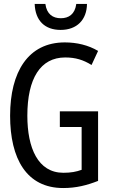

<svg xmlns="http://www.w3.org/2000/svg" viewBox="-20 -939 570 969"><path d="M286 -788C368 -788 418 -839 419 -919H365C358 -867 327 -847 287 -847C247 -847 216 -867 209 -919H155C158 -835 206 -788 286 -788ZM299 10C365 10 419 -4 475 -26V-377H282V-298H392V-82C365 -72 337 -67 300 -67C171 -67 118 -193 118 -355C118 -543 184 -649 309 -649C361 -649 400 -637 442 -611L475 -682C426 -711 368 -725 307 -725C122 -725 31 -576 31 -355C31 -138 114 10 299 10Z"/></svg>

Font: Noto Sans Mono Condensed
Style: Regular
Weight: 400
Width: 3
Designer: Monotype Design Team
Foundry: Monotype Imaging Inc.
Version: Version 2.014